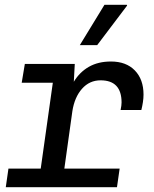

<svg xmlns="http://www.w3.org/2000/svg" viewBox="-20 -776 640 796"><path d="M138 0 199 -433H70L83 -511H290L286 -437Q310 -477 348.5 -499Q387 -521 440 -521Q503 -521 539 -484Q575 -447 575 -384Q575 -369 572.5 -352.5Q570 -336 566 -320H480Q482 -330 483 -337.5Q484 -345 484 -351Q484 -443 397 -443Q351 -443 320 -408Q289 -373 280 -315L236 0ZM4 0 15 -77H476L465 0ZM311 -589 413 -756H506L507 -753L383 -589Z"/></svg>

Font: Chivo Mono
Style: Italic
Weight: 400
Italic angle: -8.05°
Monospace: yes
Version: Version 1.008